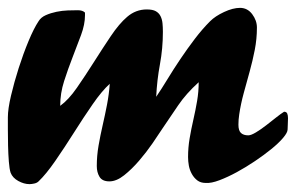

<svg xmlns="http://www.w3.org/2000/svg" viewBox="-24 -461 752 488"><path d="M586 -441Q605 -441 617 -425Q629 -409 629 -391Q629 -362 623.5 -334Q618 -306 610.5 -279Q603 -252 595.5 -224.5Q588 -197 584 -170Q583 -164 582.5 -157Q582 -150 582 -144Q582 -129 588.5 -123Q595 -117 607 -117Q614 -117 626.5 -124.5Q639 -132 652.5 -142.5Q666 -153 678 -162.5Q690 -172 698 -177Q704 -177 706 -172.5Q708 -168 708 -160.5Q708 -153 707.5 -145.5Q707 -138 707 -132Q707 -124 695.5 -110.5Q684 -97 665.5 -82Q647 -67 624 -51.5Q601 -36 578 -23.5Q555 -11 534 -3Q513 5 499 4Q486 4 477.5 -2.5Q469 -9 463.5 -19Q458 -29 456 -40Q454 -51 454 -62Q454 -86 458 -109.5Q462 -133 467.5 -157Q473 -181 477 -204.5Q481 -228 481 -252Q449 -223 429 -193.5Q409 -164 388 -133Q379 -119 363.5 -96.5Q348 -74 329.5 -52.5Q311 -31 291.5 -15.5Q272 0 254 0Q236 0 229 -11.5Q222 -23 222 -39Q222 -65 226.5 -91Q231 -117 237 -143Q243 -169 248 -195Q253 -221 255 -248Q235 -230 211.5 -196Q188 -162 164 -124Q140 -86 116.5 -52Q93 -18 74 0Q70 4 63 5.5Q56 7 51 7Q37 7 22.5 -1Q8 -9 3 -22Q0 -31 -1.5 -50Q-3 -69 -3.5 -90.5Q-4 -112 -4 -132Q-4 -152 -4 -163Q-4 -184 4 -218Q12 -252 23.5 -288Q35 -324 48.5 -356.5Q62 -389 74 -407Q80 -417 92.5 -422.5Q105 -428 119.5 -431Q134 -434 148.5 -434.5Q163 -435 174 -435Q186 -435 192 -429V-422Q192 -399 182 -372Q172 -345 160.5 -315.5Q149 -286 139 -255Q129 -224 129 -192Q150 -207 171.5 -238Q193 -269 214.5 -303Q236 -337 257.5 -369Q279 -401 299 -418Q321 -437 349 -437Q364 -437 372 -432.5Q380 -428 384 -420Q388 -412 389 -402Q390 -392 390 -380Q390 -338 382.5 -297.5Q375 -257 373 -215Q386 -234 401.5 -259.5Q417 -285 434.5 -311Q452 -337 471 -362Q490 -387 510 -407Q523 -420 545.5 -430.5Q568 -441 586 -441Z"/></svg>

Font: Praegefest
Style: Regular
Weight: 600
Designer: Peter Wiegel nach alter Vorlage
Foundry: Peter Wiegel
Version: Version 1.000